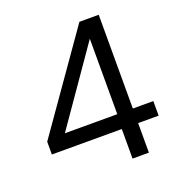

<svg xmlns="http://www.w3.org/2000/svg" viewBox="-127 -808 859 916"><g transform="rotate(-20 302.5 -350.0)"><path d="M391 0V-150H36V-215L376 -700H474V-224H578V-150H474V0ZM129 -224H395V-607Z"/></g></svg>

Font: DeepMind Sans
Style: Regular
Weight: 400
Designer: Jonny Pinhorn / Modifications: Colophon Foundry
Foundry: Colophon Foundry
Version: Version 1.002; ttfautohint (v1.8.2)